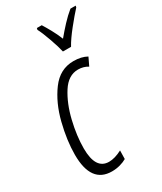

<svg xmlns="http://www.w3.org/2000/svg" viewBox="-195 -838 779 921"><g transform="rotate(-30 194.0 -378.0)"><path d="M270 -606Q288 -639 324.5 -684.5Q361 -730 386 -757L388 -766H359Q332 -744 306 -716Q280 -688 256 -659Q243 -691 227.5 -719Q212 -747 200 -766H173L171 -757Q184 -733 201.5 -683.5Q219 -634 225 -606ZM224 -11 225 -58Q185 -37 153 -37Q79 -37 79 -153Q79 -222 98 -301.5Q117 -381 153.5 -438Q190 -495 244 -495Q274 -495 298 -480L319 -524Q289 -541 245 -541Q170 -541 121.5 -475.5Q73 -410 50 -318Q27 -226 27 -148Q27 10 142 10Q166 10 187.5 4Q209 -2 224 -11Z"/></g></svg>

Font: Noto Sans Display Condensed Light
Style: Italic
Weight: 300
Width: 3
Designer: Monotype Design team
Foundry: Monotype Imaging Inc.
Version: 1.000